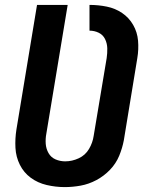

<svg xmlns="http://www.w3.org/2000/svg" viewBox="-20 -755 616 783"><path d="M244 8Q276 8 309 2Q342 -4 373 -20.5Q404 -37 428.5 -62.5Q453 -88 466 -119.5Q479 -151 485 -183L540 -518Q546 -554 543 -589Q540 -624 523 -653.5Q506 -683 478 -702Q450 -721 415.5 -728Q381 -735 345 -735V-630Q365 -630 382.5 -621.5Q400 -613 408.5 -595.5Q417 -578 417.5 -558Q418 -538 415 -518L362 -201Q358 -173 343 -147.5Q328 -122 301 -109.5Q274 -97 246 -97Q225 -97 206.5 -105Q188 -113 178 -130.5Q168 -148 166.5 -168.5Q165 -189 169 -210L256 -735H131L47 -227Q41 -189 43 -152Q45 -115 61 -83Q77 -51 105.5 -30Q134 -9 170.5 -0.5Q207 8 244 8Z"/></svg>

Font: Iosevka Sparkle
Style: Bold Italic
Weight: 700
Italic angle: -9°
Designer: Belleve Invis
Foundry: Belleve Invis
Version: Version 4.5.0; ttfautohint (v1.8.3)